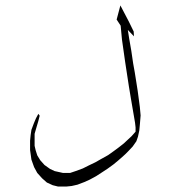

<svg xmlns="http://www.w3.org/2000/svg" viewBox="-20 -558 626 704"><path d="M421.4 -538.1 452.6 -478.5 470.2 -442.4 471.2 -424.8 448.7 -448.2 453.6 -417 461.4 -372.1 468.3 -325.2 474.1 -293 480 -255.9 484.9 -224.6 492.7 -166 495.6 -134.8 492.7 -99.6 490.7 -79.1 485.8 -56.6 480 -40 466.3 -20.5 450.7 -3.9 439 7.8 428.2 17.6 412.6 31.2 396 44.9 374.5 60.5 352.1 75.2 332.5 87.9 309.1 100.6 289.6 109.4 264.2 119.1 242.7 124 223.1 126H192.9L173.3 121.1L151.9 111.3L134.3 95.7L116.7 76.2L105 54.7L95.2 27.3L90.3 -7.8V-42L92.3 -62.5L95.2 -82L104 -105.5L111.8 -124L120.6 -140.6L125.5 -133.8L120.6 -114.3L112.8 -87.9L106.9 -67.4V-23.4L110.8 -6.8L116.7 11.7L127.4 29.3L143.1 46.9L163.6 61.5L180.2 69.3L211.4 76.2H236.8L257.3 69.3L283.7 59.6L305.2 48.8L329.6 37.1L350.1 25.4L376.5 10.7L397 -3.9L415.5 -17.6L434.1 -32.2L448.7 -45.9L462.4 -58.6L477.1 -75.2V-90.8L475.1 -108.4L460.4 -194.3L452.6 -241.2L439 -330.1L427.2 -413.1L422.4 -463.9L407.7 -486.3Z"/></svg>

Font: LaylaThuluth
Style: Regular
Weight: 400
Version: Version 2.0